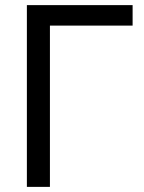

<svg xmlns="http://www.w3.org/2000/svg" viewBox="-20 -730 563 750"><path d="M85 0H175V-630H498V-710H85Z"/></svg>

Font: FIGSv2-sans-serif Medium
Style: Regular
Weight: 500
Designer: Matt McInerney, Pablo Impallari, Rodrigo Fuenzalida,Mirko Velimirovic
Foundry: Matt McInerney, Pablo Impallari, Rodrigo Fuenzalida
Version: Version 4.021;hotconv 1.0.109;makeotfexe 2.5.65596